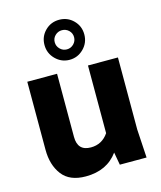

<svg xmlns="http://www.w3.org/2000/svg" viewBox="-119 -879 818 978"><g transform="rotate(-15 290.0 -390.0)"><path d="M48 -530H205V-197Q205 -123 275 -123Q334 -123 368 -173V-530H526V-150L535 0H394L382 -67Q324 13 212 13Q127 13 87.5 -39Q48 -91 48 -171ZM212 -613Q181 -644 181 -688Q181 -732 211.5 -762.5Q242 -793 286 -793Q330 -793 360.5 -762.5Q391 -732 391 -688Q391 -644 360 -613Q329 -582 286 -582Q243 -582 212 -613ZM250 -723.5Q235 -709 235 -688Q235 -667 250 -652Q265 -637 286 -637Q307 -637 322 -652Q337 -667 337 -688Q337 -709 322 -723.5Q307 -738 286 -738Q265 -738 250 -723.5Z"/></g></svg>

Font: Cooper Hewitt
Style: Bold
Weight: 711
Designer: Village Type and Design LLC
Foundry: Cooper Hewitt Smithsonian Design Museum
Version: 1.000